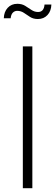

<svg xmlns="http://www.w3.org/2000/svg" viewBox="-21 -989 290 1009"><path d="M99 0H149V-745H99ZM178 -889Q209 -889 228.5 -910Q248 -931 249 -965H213Q210 -926 179 -926Q160 -926 144 -937Q128 -948 111 -958.5Q94 -969 70 -969Q39 -969 19.5 -948Q0 -927 -1 -893H35Q37 -913 46.5 -922.5Q56 -932 69 -932Q89 -932 104.5 -921.5Q120 -911 137 -900Q154 -889 178 -889Z"/></svg>

Font: Plus Jakarta Sans ExtraLight
Style: Regular
Weight: 200
Designer: Gumpita Rahayu
Foundry: Tokotype
Version: Version 2.004; ttfautohint (v1.8.3)